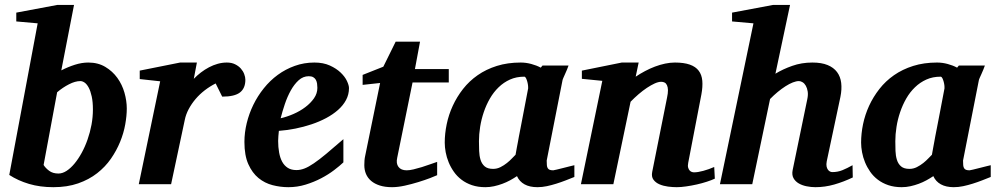

<svg xmlns="http://www.w3.org/2000/svg" viewBox="-20 -757 4094 789"><path d="M361.8 -307.1Q361.8 -338.4 356.9 -360.6Q352.1 -382.8 344.5 -397Q336.9 -411.1 327.9 -417.5Q318.8 -423.8 310.1 -423.8Q289.1 -423.8 263.4 -410.6Q237.8 -397.5 214.8 -377.9L159.2 -79.1Q167 -66.4 181.9 -55.2Q196.8 -43.9 220.2 -43.9Q236.8 -43.9 253.7 -54.9Q270.5 -65.9 286.1 -84.7Q301.8 -103.5 315.7 -128.9Q329.6 -154.3 339.8 -183.6Q350.1 -212.9 356 -244.4Q361.8 -275.9 361.8 -307.1ZM501 -311Q501 -281.2 494.6 -245.6Q488.3 -210 473.6 -174.1Q459 -138.2 435.8 -104.7Q412.6 -71.3 379.2 -45.2Q345.7 -19 301 -3.4Q256.3 12.2 199.2 12.2Q144.5 12.2 99.4 -1.2Q54.2 -14.6 18.1 -38.1L134.8 -661.1L46.9 -668.9V-705.1L215.8 -736.8H284.2L231.9 -467.8Q259.3 -481.9 287.8 -491Q316.4 -500 342.8 -500Q382.8 -500 412.6 -482.2Q442.4 -464.4 462.2 -437Q481.9 -409.7 491.5 -376Q501 -342.3 501 -311Z M988.3 -429.2Q988.3 -394.5 966.3 -377.2Q944.3 -359.9 893.1 -359.9L866.2 -414.1Q842.8 -402.3 821.5 -386Q800.3 -369.6 783.7 -350.1Q767.1 -330.6 755.4 -308.6Q743.7 -286.6 739.3 -264.2L683.1 0H550.3L638.2 -422.9L554.2 -432.1V-466.8L720.2 -500H789.1L776.4 -433.1Q789.6 -446.8 805.4 -459Q821.3 -471.2 838.9 -480.5Q856.4 -489.7 875 -494.9Q893.6 -500 912.1 -500Q931.6 -500 946 -492.9Q960.4 -485.8 969.7 -475.3Q979 -464.8 983.6 -452.4Q988.3 -439.9 988.3 -429.2Z M1284.2 -396Q1284.2 -404.8 1283 -413.3Q1281.7 -421.9 1278.1 -428.7Q1274.4 -435.5 1267.3 -439.7Q1260.3 -443.8 1249 -443.8Q1225.6 -443.8 1207.3 -427.2Q1189 -410.6 1174.8 -385Q1160.6 -359.4 1150.4 -328.9Q1140.1 -298.3 1133.3 -271Q1159.2 -276.9 1186 -288.6Q1212.9 -300.3 1234.6 -316.7Q1256.3 -333 1270.3 -353Q1284.2 -373 1284.2 -396ZM1414.1 -395Q1414.1 -368.7 1402.1 -346.2Q1390.1 -323.7 1369.1 -305.2Q1348.1 -286.6 1320.1 -271.7Q1292 -256.8 1260 -246.1Q1228 -235.4 1193.6 -228.5Q1159.2 -221.7 1126 -219.2Q1125 -210 1124 -198.2Q1123 -186.5 1123 -178.2Q1123 -152.3 1127 -130.4Q1130.9 -108.4 1139.6 -92.3Q1148.4 -76.2 1162.8 -67.1Q1177.2 -58.1 1198.2 -58.1Q1214.4 -58.1 1231 -64.5Q1247.6 -70.8 1269.5 -85.7Q1291.5 -100.6 1320.8 -125Q1350.1 -149.4 1391.1 -185.1V-89.8Q1376.5 -75.7 1353 -57.9Q1329.6 -40 1299.8 -24.4Q1270 -8.8 1235.8 1.7Q1201.7 12.2 1165 12.2Q1132.3 12.2 1100.1 3.9Q1067.9 -4.4 1042.2 -25.4Q1016.6 -46.4 1000.5 -82.3Q984.4 -118.2 984.4 -173.8Q984.4 -211.9 993.9 -251Q1003.4 -290 1021 -326.2Q1038.6 -362.3 1064 -394Q1089.4 -425.8 1121.3 -449.2Q1153.3 -472.7 1191.4 -486.3Q1229.5 -500 1272 -500Q1308.6 -500 1335.4 -487.8Q1362.3 -475.6 1379.9 -458.7Q1397.5 -441.9 1405.8 -424.1Q1414.1 -406.2 1414.1 -395Z M1675.3 -418 1612.3 -108.9Q1606.9 -85.4 1617.4 -71.3Q1627.9 -57.1 1651.4 -57.1Q1663.1 -57.1 1679.4 -61Q1695.8 -64.9 1713.4 -70.3Q1731 -75.7 1747.6 -81.8Q1764.2 -87.9 1776.4 -91.8V-37.1Q1768.1 -33.2 1747.1 -25.1Q1726.1 -17.1 1699.2 -8.8Q1672.4 -0.5 1643.6 5.9Q1614.7 12.2 1591.3 12.2Q1562.5 12.2 1541 5.4Q1519.5 -1.5 1505.4 -13.4Q1491.2 -25.4 1484.1 -42Q1477.1 -58.6 1477.1 -78.1Q1477.1 -87.9 1477.8 -97.7Q1478.5 -107.4 1481 -118.2L1542 -416L1470.2 -408.2V-449.2L1555.2 -482.9L1606 -585.9H1706.1L1685.1 -473.1H1824.2V-418Z M2150.4 -394Q2150.9 -396 2150.1 -403.8Q2149.4 -411.6 2147.2 -420.2Q2145 -428.7 2141.8 -435.3Q2138.7 -441.9 2134.3 -441.9Q2102.1 -441.9 2075.9 -430.2Q2049.8 -418.5 2029.1 -398.4Q2008.3 -378.4 1993.2 -352.1Q1978 -325.7 1968 -296.1Q1958 -266.6 1953.1 -235.8Q1948.2 -205.1 1948.2 -176.8Q1948.2 -156.7 1949 -136.7Q1949.7 -116.7 1954.8 -100.1Q1960 -83.5 1971.9 -73.2Q1983.9 -63 2006.3 -63Q2022.5 -63 2036.9 -70.3Q2051.3 -77.6 2063.2 -87.2Q2075.2 -96.7 2084.2 -106.4Q2093.3 -116.2 2098.6 -121.1Q2102.1 -141.1 2104.2 -152.1Q2106.4 -163.1 2108.2 -173.1Q2109.9 -183.1 2112.3 -195.8Q2114.7 -208.5 2119.4 -232.2Q2124 -255.9 2131.3 -294.2Q2138.7 -332.5 2150.4 -394ZM2340.3 -29.8Q2323.2 -22.9 2304.4 -15.6Q2285.6 -8.3 2266.1 -2.2Q2246.6 3.9 2227.1 8.1Q2207.5 12.2 2188.5 12.2Q2156.7 12.2 2135.5 0.5Q2114.3 -11.2 2104.5 -33.2Q2091.3 -24.4 2076.2 -16.1Q2061 -7.8 2044.4 -1.7Q2027.8 4.4 2010.3 8.3Q1992.7 12.2 1974.6 12.2Q1943.8 12.2 1919.4 3.9Q1895 -4.4 1876.5 -18.6Q1857.9 -32.7 1845 -51.3Q1832 -69.8 1823.7 -90.1Q1815.4 -110.4 1811.5 -131.3Q1807.6 -152.3 1807.6 -170.9Q1807.6 -208 1815.7 -246.8Q1823.7 -285.6 1840.6 -322.3Q1857.4 -358.9 1882.8 -391.4Q1908.2 -423.8 1942.9 -448Q1977.5 -472.2 2021.7 -486.1Q2065.9 -500 2119.6 -500Q2141.6 -500 2163.3 -494.1Q2185.1 -488.3 2202.1 -479L2209.5 -487.8H2316.4Q2314 -480.5 2310.1 -471.2Q2306.2 -461.9 2302.2 -453.1Q2298.3 -444.3 2295.2 -437.3Q2292 -430.2 2291.5 -426.8L2226.6 -97.2Q2226.6 -85.9 2227.3 -78.1Q2228 -70.3 2231 -65.7Q2233.9 -61 2239.3 -59.1Q2244.6 -57.1 2253.4 -57.1Q2255.4 -57.1 2267.8 -60.1Q2280.3 -63 2295.2 -66.9Q2310.1 -70.8 2323.2 -74Q2336.4 -77.1 2340.3 -78.1Z M2917.5 -22.9Q2904.3 -16.6 2884.8 -10.3Q2865.2 -3.9 2843.5 1Q2821.8 5.9 2800 9Q2778.3 12.2 2761.2 12.2Q2744.6 12.2 2725.3 9.8Q2706.1 7.3 2690.2 0.5Q2674.3 -6.3 2665.3 -18.6Q2656.2 -30.8 2660.2 -50.8L2721.2 -356Q2725.1 -374 2724.9 -386.5Q2724.6 -398.9 2720.9 -406.7Q2717.3 -414.6 2711.2 -417.7Q2705.1 -420.9 2697.3 -420.9Q2685.5 -420.9 2670.4 -414.1Q2655.3 -407.2 2638.4 -396Q2621.6 -384.8 2604.2 -369.9Q2586.9 -355 2571.3 -338.9L2500.5 0H2367.2L2455.1 -424.8L2371.1 -433.1V-466.8L2535.2 -500H2604.5L2592.3 -441.9Q2610.4 -454.1 2630.6 -464.8Q2650.9 -475.6 2671.6 -483.4Q2692.4 -491.2 2713.1 -495.6Q2733.9 -500 2753.4 -500Q2790.5 -500 2814.7 -491.5Q2838.9 -482.9 2851.3 -466.3Q2863.8 -449.7 2866 -425.3Q2868.2 -400.9 2862.3 -369.1L2808.1 -87.9Q2805.7 -75.7 2807.9 -68.1Q2810.1 -60.5 2814.2 -56.2Q2818.4 -51.8 2823.2 -50.3Q2828.1 -48.8 2832 -48.8Q2847.7 -48.8 2870.1 -54.9Q2892.6 -61 2915 -70.8Z M3484.4 -27.8Q3446.8 -9.8 3408.4 1.2Q3370.1 12.2 3330.6 12.2Q3313 12.2 3294.7 8.5Q3276.4 4.9 3262.2 -3.4Q3248 -11.7 3240.7 -25.1Q3233.4 -38.6 3237.3 -58.1L3297.4 -349.1Q3301.3 -367.2 3299.1 -381.1Q3296.9 -395 3291.5 -404.5Q3286.1 -414.1 3278.3 -418.9Q3270.5 -423.8 3263.2 -423.8Q3252 -423.8 3237.8 -418.2Q3223.6 -412.6 3208 -402.6Q3192.4 -392.6 3176 -379.2Q3159.7 -365.7 3144.5 -350.1L3071.3 0H2938.5L3076.2 -661.1L2988.3 -668.9V-705.1L3157.2 -736.8H3226.6L3166.5 -454.1Q3196.8 -472.7 3235.4 -486.3Q3273.9 -500 3318.4 -500Q3356 -500 3380.9 -489.7Q3405.8 -479.5 3419.7 -460.9Q3433.6 -442.4 3436.8 -416.3Q3439.9 -390.1 3433.6 -358.9L3377.4 -94.2Q3375 -81.5 3376.7 -73.2Q3378.4 -64.9 3382.3 -59.6Q3386.2 -54.2 3391.1 -52Q3396 -49.8 3400.4 -49.8Q3422.4 -49.8 3441.7 -57.6Q3460.9 -65.4 3483.4 -78.1Z M3861.3 -394Q3861.8 -396 3861.1 -403.8Q3860.4 -411.6 3858.2 -420.2Q3856 -428.7 3852.8 -435.3Q3849.6 -441.9 3845.2 -441.9Q3813 -441.9 3786.9 -430.2Q3760.7 -418.5 3740 -398.4Q3719.2 -378.4 3704.1 -352.1Q3689 -325.7 3679 -296.1Q3668.9 -266.6 3664.1 -235.8Q3659.2 -205.1 3659.2 -176.8Q3659.2 -156.7 3659.9 -136.7Q3660.6 -116.7 3665.8 -100.1Q3670.9 -83.5 3682.9 -73.2Q3694.8 -63 3717.3 -63Q3733.4 -63 3747.8 -70.3Q3762.2 -77.6 3774.2 -87.2Q3786.1 -96.7 3795.2 -106.4Q3804.2 -116.2 3809.6 -121.1Q3813 -141.1 3815.2 -152.1Q3817.4 -163.1 3819.1 -173.1Q3820.8 -183.1 3823.2 -195.8Q3825.7 -208.5 3830.3 -232.2Q3835 -255.9 3842.3 -294.2Q3849.6 -332.5 3861.3 -394ZM4051.3 -29.8Q4034.2 -22.9 4015.4 -15.6Q3996.6 -8.3 3977.1 -2.2Q3957.5 3.9 3938 8.1Q3918.5 12.2 3899.4 12.2Q3867.7 12.2 3846.4 0.5Q3825.2 -11.2 3815.4 -33.2Q3802.2 -24.4 3787.1 -16.1Q3772 -7.8 3755.4 -1.7Q3738.8 4.4 3721.2 8.3Q3703.6 12.2 3685.5 12.2Q3654.8 12.2 3630.4 3.9Q3606 -4.4 3587.4 -18.6Q3568.8 -32.7 3555.9 -51.3Q3543 -69.8 3534.7 -90.1Q3526.4 -110.4 3522.5 -131.3Q3518.6 -152.3 3518.6 -170.9Q3518.6 -208 3526.6 -246.8Q3534.7 -285.6 3551.5 -322.3Q3568.4 -358.9 3593.8 -391.4Q3619.1 -423.8 3653.8 -448Q3688.5 -472.2 3732.7 -486.1Q3776.9 -500 3830.6 -500Q3852.5 -500 3874.3 -494.1Q3896 -488.3 3913.1 -479L3920.4 -487.8H4027.3Q4024.9 -480.5 4021 -471.2Q4017.1 -461.9 4013.2 -453.1Q4009.3 -444.3 4006.1 -437.3Q4002.9 -430.2 4002.4 -426.8L3937.5 -97.2Q3937.5 -85.9 3938.2 -78.1Q3939 -70.3 3941.9 -65.7Q3944.8 -61 3950.2 -59.1Q3955.6 -57.1 3964.4 -57.1Q3966.3 -57.1 3978.8 -60.1Q3991.2 -63 4006.1 -66.9Q4021 -70.8 4034.2 -74Q4047.4 -77.1 4051.3 -78.1Z"/></svg>

Font: Charis SIL Am
Style: Bold Italic
Weight: 700
Italic angle: -11°
Foundry: SIL International
Version: Version 5.000